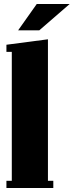

<svg xmlns="http://www.w3.org/2000/svg" viewBox="-20 -942 369 962"><path d="M39.1 -682.1H12.2V-717.8L220.2 -745.1V-36.1H247.1V0H12.2V-36.1H39.1ZM70.8 -790 164.1 -921.9H329.1L176.8 -790Z"/></svg>

Font: Lletraferida
Style: Heavy
Weight: 900
Designer: Josep Patau Bellart
Foundry: Josep Patau Bellart
Version: Version 1.000